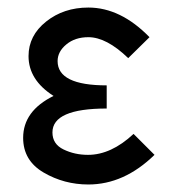

<svg xmlns="http://www.w3.org/2000/svg" viewBox="-20 -475 470 506"><path d="M41 -111.8Q41 -182.6 121.1 -222.2Q55.2 -264.2 55.2 -327.1Q55.2 -381.3 101.6 -418.2Q147.9 -455.1 212.9 -455.1Q297.9 -455.1 374 -377L317.9 -321.8Q260.7 -377 212.9 -377Q177.7 -377 154.8 -357.9Q131.8 -338.9 131.8 -314Q131.8 -250 261.2 -250V-189Q118.2 -189 118.2 -126Q118.2 -95.2 147.5 -81.1Q176.8 -66.9 211.9 -66.9Q272.9 -66.9 332 -122.1L387.2 -66.9Q307.1 11.2 212.9 11.2Q148.9 11.2 95 -20.3Q41 -51.8 41 -111.8Z"/></svg>

Font: CMU Sans Serif
Style: Medium
Weight: 500
Version: Version 0.7.0